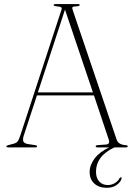

<svg xmlns="http://www.w3.org/2000/svg" viewBox="-20 -720 654 938"><path d="M161 -5Q161 0 152.5 0H20Q11 0 11 -5Q11 -8.5 20.5 -11L49 -18.5Q59.5 -21.5 65.8 -28.8Q72 -36 79.5 -59L280 -671.5Q283.5 -679.5 279.2 -683.8Q275 -688 257.5 -689Q242 -690.5 242 -695.5Q242 -700 251.5 -700H361Q369.5 -700 369.5 -695.5Q369.5 -690.5 355 -689Q337.5 -688.5 334.5 -685.2Q331.5 -682 334.5 -673L550 -37.5Q558 -13.5 593 -11Q604 -10 604 -5Q604 0 595.5 0H539Q492.5 22 470.8 51.8Q449 81.5 449 118.5Q449 150 464.8 167Q480.5 184 507 184Q524.5 184 540.2 175Q556 166 564 151Q566.5 146 570.5 146.5Q575.5 147 574 153Q570 168.5 550.8 183Q531.5 197.5 502 197.5Q463.5 197.5 440.8 176.8Q418 156 418 120.5Q418 86.5 441.8 54.8Q465.5 23 513 0H456Q447.5 0 447.5 -5Q447.5 -10 457 -11L498.5 -14Q519.5 -16 510.5 -40.5L439 -254H160.5L96.5 -59Q90 -38.5 94.2 -29Q98.5 -19.5 115 -16.5L151.5 -11Q161 -10 161 -5ZM165 -268.5H434L297.5 -673Z"/></svg>

Font: Fraunces 72pt Thin
Style: Regular
Weight: 100
Version: Version 1.000;[b76b70a41]